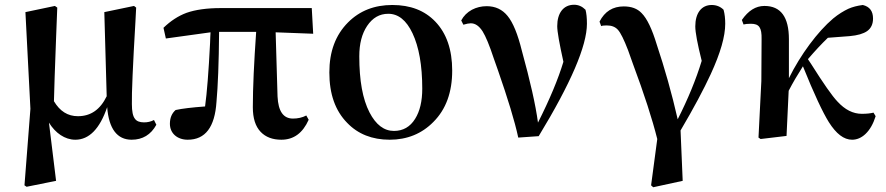

<svg xmlns="http://www.w3.org/2000/svg" viewBox="-20 -572 3729 808"><path d="M216 189 186 -56C213 -12 253 16 297 16C355 16 400 -30 431 -121C438 -30 473 16 534 16C580 16 615 -5 638 -47L628 -67C615 -60 601 -57 586 -57C568 -57 555 -62 548 -72C539 -83 535 -104 535 -134C534 -179 539 -295 550 -482C551 -507 552 -527 553 -540L544 -547L419 -521L429 -167C402 -111 362 -83 308 -83C265 -83 232 -104 207 -146C208 -193 211 -282 216 -412C218 -465 220 -508 221 -540L211 -547L87 -521L108 -114L83 208L92 214Z M770 16C844 16 884 -37 891 -143C897 -209 901 -307 902 -438H1058C1049 -309 1044 -203 1044 -121C1044 -74 1055 -40 1077 -17C1098 5 1127 16 1164 16C1216 16 1254 -12 1279 -68L1269 -86C1252 -77 1233 -73 1213 -73C1172 -73 1151 -104 1148 -166L1140 -436L1298 -430L1292 -538H909C850 -538 802 -531 765 -518C730 -505 698 -484 668 -455L678 -410L866 -436C865 -426 865 -411 864 -390C858 -271 851 -182 843 -124C788 -120 746 -115 719 -109C703 -95 695 -76 695 -51C695 -11 726 16 770 16Z M1441 -55C1486 -8 1546 16 1620 16C1693 16 1755 -9 1804 -59C1857 -112 1883 -184 1883 -275C1883 -363 1859 -432 1812 -481C1767 -528 1707 -551 1631 -551C1556 -551 1494 -527 1445 -478C1392 -425 1366 -355 1366 -267C1366 -176 1391 -106 1441 -55ZM1638 -21C1596 -21 1562 -47 1535 -99C1506 -155 1492 -234 1492 -335C1492 -388 1503 -430 1525 -463C1548 -497 1577 -514 1614 -514C1656 -514 1690 -487 1716 -432C1743 -375 1757 -297 1757 -199C1757 -146 1747 -104 1727 -72C1706 -38 1676 -21 1638 -21Z M2247 1C2382 -221 2450 -379 2450 -472C2450 -497 2448 -516 2444 -531C2430 -545 2414 -552 2396 -552C2351 -552 2325 -517 2325 -462C2325 -439 2334 -389 2351 -312C2329 -239 2293 -153 2244 -56C2234 -131 2211 -232 2176 -359C2159 -428 2139 -477 2116 -505C2094 -532 2065 -546 2028 -546C2006 -546 1985 -541 1966 -531C1946 -520 1931 -505 1921 -486L1930 -468C1943 -472 1954 -474 1961 -474C1980 -474 1996 -463 2011 -440C2024 -419 2040 -381 2058 -326C2062 -315 2068 -298 2076 -275C2117 -157 2146 -63 2161 7Z M2853 189 2844 -23C2900 -118 2942 -197 2971 -260C3012 -349 3032 -419 3032 -472C3032 -493 3030 -513 3025 -531C3012 -544 2995 -551 2975 -551C2932 -551 2906 -517 2906 -461C2906 -436 2915 -388 2933 -316C2909 -237 2875 -155 2832 -70C2807 -180 2777 -285 2744 -384C2724 -450 2703 -494 2680 -517C2662 -536 2637 -545 2605 -545C2559 -545 2525 -524 2503 -481L2510 -462C2513 -464 2521 -465 2533 -465C2554 -465 2569 -459 2580 -447C2592 -434 2606 -405 2623 -361C2627 -349 2634 -329 2644 -302C2691 -176 2725 -71 2746 13L2720 208L2729 216Z M3566 16C3586 16 3605 8 3622 -8C3641 -26 3655 -51 3665 -83L3656 -98C3644 -95 3628 -93 3607 -93C3570 -93 3536 -110 3504 -145C3482 -168 3445 -221 3394 -302C3388 -311 3383 -318 3380 -323C3409 -357 3437 -387 3464 -413L3556 -420C3589 -423 3613 -430 3629 -441C3646 -453 3654 -471 3654 -494C3654 -525 3640 -544 3611 -551C3588 -548 3568 -543 3550 -535C3531 -526 3509 -513 3486 -494C3421 -439 3349 -342 3300 -243V-407C3300 -500 3266 -547 3197 -547C3160 -547 3129 -527 3102 -488L3109 -469C3116 -471 3127 -472 3140 -472C3175 -472 3186 -456 3185 -407L3184 -231L3172 7L3181 13L3290 0C3292 -47 3295 -111 3299 -190C3316 -223 3336 -257 3359 -293C3406 -176 3443 -98 3468 -58C3499 -9 3531 16 3566 16Z"/></svg>

Font: AllPunType Bold
Style: Regular
Weight: 700
Version: 1.0